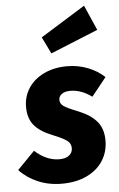

<svg xmlns="http://www.w3.org/2000/svg" viewBox="-86 -878 580 937"><g transform="rotate(-5 204.0 -410.0)"><path d="M436 -482 364 -392Q312 -430 259 -430Q232 -430 217 -419Q202 -408 202 -390Q202 -372 219.5 -359.5Q237 -347 291 -326Q350 -302 379.5 -266.5Q409 -231 409 -174Q409 -119 381.5 -75.5Q354 -32 302 -7Q250 18 179 18Q115 18 61.5 -5Q8 -28 -28 -67L57 -154Q114 -102 177 -102Q208 -102 225 -115.5Q242 -129 242 -151Q242 -173 224.5 -187Q207 -201 155 -222Q94 -246 65.5 -280Q37 -314 37 -370Q37 -421 63.5 -462Q90 -503 139.5 -527Q189 -551 253 -551Q307 -551 354.5 -532.5Q402 -514 436 -482ZM416 -715 183 -620 143 -702 362 -838Z"/></g></svg>

Font: Fira Sans Condensed ExtraBold
Style: Italic
Weight: 800
Width: 3
Italic angle: -8°
Designer: bBox Type GmbH & Carrois Corporate GbR & Edenspiekermann AG
Foundry: bBox Type GmbH & Carrois Corporate GbR & Edenspiekermann AG
Version: Version 4.301